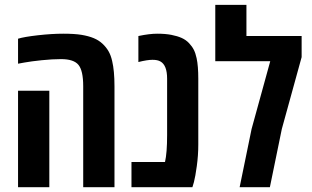

<svg xmlns="http://www.w3.org/2000/svg" viewBox="-20 -780 1298 800"><path d="M447.3 -525.9Q457 -485.4 457 -420.4V0H326.7V-420.9Q326.7 -485.4 307.1 -509.5Q287.6 -533.7 234.4 -533.7Q198.7 -533.7 153.8 -529.1Q108.9 -524.4 82 -519.5L55.2 -514.6V-618.7Q80.1 -626.5 138.2 -633.1Q196.3 -639.6 243.4 -639.6Q290.5 -639.6 319.8 -634.8Q349.1 -629.9 370.4 -621.1Q391.6 -612.3 407 -597.9Q422.4 -583.5 432.1 -566.7Q441.9 -549.8 447.3 -525.9ZM185.5 0H55.2V-401.9H185.5Z M648.4 -523.9Q636.7 -530.8 615.2 -530.8Q593.8 -530.8 556.6 -521.5V-629.9Q602.5 -639.6 635.5 -639.6Q668.5 -639.6 693.8 -634.8Q719.2 -629.9 737.1 -621.8Q754.9 -613.8 767.6 -600.3Q780.3 -586.9 787.6 -572.5Q794.9 -558.1 799.3 -537.1Q806.2 -504.9 806.2 -452.1V-178.2Q806.2 -132.3 800 -87.9Q793.9 -43.5 788.1 -21.5L781.7 0H527.8V-105H667.5Q676.3 -142.6 676.3 -217.3V-452.1Q676.3 -508.3 648.4 -523.9Z M1006.8 -629.9H1236.8V-542L1154.3 -242.7L1104.5 0H978.5L1028.3 -242.7L1106 -524.9H877V-759.8H1006.8Z"/></svg>

Font: Open Sans Hebrew Condensed
Style: Bold
Weight: 700
Width: 3
Foundry: Ascender Corporation, Yanek Iontef
Version: Version 2.001;PS 002.001;hotconv 1.0.70;makeotf.lib2.5.58329